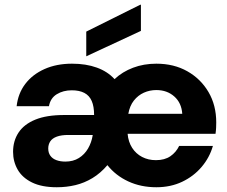

<svg xmlns="http://www.w3.org/2000/svg" viewBox="-20 -776 955 808"><path d="M219 12Q156 12 115 -8Q74 -28 54.5 -62Q35 -96 35 -137Q35 -183 58 -218Q81 -253 128.5 -272.5Q176 -292 250 -292H376Q376 -328 366 -351Q356 -374 335 -385Q314 -396 282 -396Q246 -396 219 -379.5Q192 -363 186 -329H50Q56 -383 86.5 -423Q117 -463 167.5 -485.5Q218 -508 283 -508Q342 -508 387.5 -491.5Q433 -475 462 -443Q495 -474 540 -491Q585 -508 638 -508Q712 -508 768.5 -476Q825 -444 857.5 -388.5Q890 -333 890 -261Q890 -251 889.5 -239Q889 -227 887 -213H517Q520 -179 536 -154Q552 -129 578 -115.5Q604 -102 636 -102Q673 -102 697 -118.5Q721 -135 734 -162H876Q862 -113 828.5 -73.5Q795 -34 746.5 -11Q698 12 638 12Q573 12 520 -12.5Q467 -37 432 -81Q403 -47 369 -26.5Q335 -6 297.5 3Q260 12 219 12ZM255 -96Q288 -96 312 -111Q336 -126 350.5 -151Q365 -176 370 -206V-208H267Q238 -208 219 -201Q200 -194 191.5 -181Q183 -168 183 -151Q183 -133 192 -120.5Q201 -108 217.5 -102Q234 -96 255 -96ZM520 -297H747Q744 -343 713.5 -370Q683 -397 638 -397Q610 -397 585.5 -386Q561 -375 543.5 -353Q526 -331 520 -297ZM343 -539V-643L570 -756H573V-646Z"/></svg>

Font: DM Sans 36pt ExtraBold
Style: Regular
Weight: 800
Designer: Colophon Foundry, Jonny Pinhorn
Foundry: Colophon Foundry
Version: Version 4.004;gftools[0.9.30]